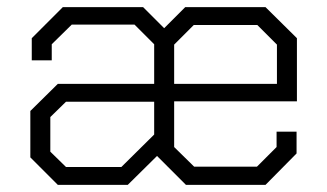

<svg xmlns="http://www.w3.org/2000/svg" viewBox="-20 -518 917 538"><path d="M468 -106 524 -51H700L755 -106V-149H811V-88L724 0H501L420 -81L338 0H142L65 -77V-207L142 -283H412V-394L357 -449H181L125 -394V-349H69V-411L156 -498H381L440 -439L499 -498H724L812 -411V-234H468ZM468 -393V-283H756V-393L701 -448H523ZM412 -141V-233H165L121 -190V-93L165 -50H320Z"/></svg>

Font: Chakra Petch Light
Style: Regular
Weight: 300
Designer: Katatrad Aksorn Co.,Ltd.
Foundry: Cadson Demak Co.,Ltd.
Version: Version 1.000; ttfautohint (v1.6)